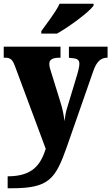

<svg xmlns="http://www.w3.org/2000/svg" viewBox="-23 -786 596 1028"><path d="M198 -619V-606H282C348 -643 454 -721 478 -756V-766H296C276 -721 225 -658 198 -619ZM18 158V222H39C239 222 274 174 336 -3L477 -407C494 -455 516 -476 549 -477H553V-536H346V-477L350 -476C387 -474 402 -469 402 -444C402 -430 395 -401 391 -389L336 -207C330 -189 326 -166 322 -137C320 -161 313 -201 300 -241L251 -399C246 -414 241 -430 241 -444C241 -465 255 -477 296 -477H301V-536H-3V-477H2C30 -477 43 -471 57 -432L222 11C194 97 151 158 18 158Z"/></svg>

Font: Noto Serif Tamil SemiCondensed Black
Style: Regular
Weight: 900
Width: 4
Designer: Indian Type Foundry, Tom Grace, and the Monotype Design Team
Foundry: Monotype Imaging Inc.
Version: Version 2.004